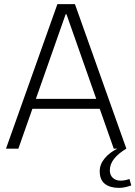

<svg xmlns="http://www.w3.org/2000/svg" viewBox="-20 -720 656 930"><path d="M258 -700H343L592 0H531L302 -651H298L69 0H9ZM124 -241H476V-193H124ZM556 190Q513 190 488 170.5Q463 151 463 109Q463 76 487.5 46.5Q512 17 556 -4L592 0Q552 24 532 50Q512 76 512 105Q512 128 526.5 141.5Q541 155 564 155Q585 155 607 147L616 178Q603 183 587.5 186.5Q572 190 556 190Z"/></svg>

Font: Pathway Extreme 8pt Thin 12pt
Style: Regular
Weight: 100
Version: Version 1.001;gftools[0.9.26]